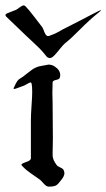

<svg xmlns="http://www.w3.org/2000/svg" viewBox="-40 -696 396 716"><path d="M336.9 -658.2Q336.9 -656.2 328.1 -649.4Q294.9 -623 260.7 -588.4Q226.6 -553.7 202.1 -534.2Q194.3 -527.3 183.1 -513.2Q171.9 -499 162.6 -489.3Q153.3 -479.5 145.5 -479.5Q138.7 -479.5 132.8 -486.3Q118.2 -504.9 106.9 -516.1Q95.7 -527.3 79.1 -542.5Q62.5 -557.6 54.7 -565.4Q-9.8 -627.9 -16.6 -633.8Q-19.5 -636.7 -19.5 -639.6Q-19.5 -643.6 -12.7 -646.5Q-5.9 -649.4 4.4 -653.3Q14.6 -657.2 19.5 -659.2Q22.5 -660.2 32.7 -668Q43 -675.8 47.9 -675.8Q51.8 -675.8 54.7 -672.9Q67.4 -660.2 87.4 -633.8Q107.4 -607.4 115.2 -597.7Q119.1 -593.8 122.6 -584Q126 -574.2 129.9 -567.9Q133.8 -561.5 139.6 -561.5Q142.6 -561.5 144.5 -562.5Q168.9 -571.3 180.7 -578.6Q192.4 -585.9 199.2 -588.9Q214.8 -596.7 249 -614.3Q283.2 -631.8 308.1 -645Q333 -658.2 336.9 -658.2ZM143.6 0Q135.7 0 130.4 -4.4Q125 -8.8 119.1 -15.6Q113.3 -22.5 108.4 -26.4Q101.6 -31.2 84.5 -43Q67.4 -54.7 58.1 -62.5Q48.8 -70.3 42 -78.1Q40 -80.1 40 -82Q40 -85.9 57.6 -91.8Q75.2 -97.7 75.2 -105.5V-198.2V-246.1Q75.2 -267.6 77.6 -302.2Q80.1 -336.9 80.1 -351.6Q80.1 -374 78.1 -383.8Q76.2 -388.7 74.2 -388.7Q70.3 -388.7 60.1 -382.3Q49.8 -376 44.9 -375Q41 -374 28.8 -369.1Q16.6 -364.3 13.7 -364.3Q10.7 -364.3 10.7 -366.2Q10.7 -368.2 11.7 -369.1Q19.5 -386.7 24.4 -393.6Q29.3 -400.4 38.1 -405.3Q46.9 -410.2 50.8 -414.1Q53.7 -416 59.6 -420.9Q65.4 -425.8 68.4 -427.7Q71.3 -429.7 76.2 -433.6Q81.1 -437.5 84.5 -439.5Q87.9 -441.4 92.8 -443.8Q97.7 -446.3 103 -447.8Q108.4 -449.2 114.3 -450.2Q138.7 -455.1 140.6 -455.1Q154.3 -455.1 165 -447.3Q184.6 -434.6 184.6 -415Q184.6 -411.1 182.6 -405.3Q180.7 -400.4 168.9 -397.9Q157.2 -395.5 156.2 -389.6Q155.3 -370.1 155.3 -348.6Q155.3 -340.8 155.8 -330.6Q156.2 -320.3 156.2 -308.6Q156.2 -283.2 156.7 -241.7Q157.2 -200.2 157.2 -181.6Q157.2 -164.1 156.7 -149.4Q156.2 -134.8 156.2 -127Q156.2 -119.1 156.2 -117.2Q156.2 -100.6 170.9 -81.1Q173.8 -76.2 185.1 -71.3Q196.3 -66.4 198.2 -59.6Q200.2 -53.7 200.2 -49.8Q200.2 -38.1 185.5 -21.5Q184.6 -20.5 181.2 -16.1Q177.7 -11.7 176.8 -10.7Q175.8 -9.8 172.9 -7.3Q169.9 -4.9 168 -3.9Q166 -2.9 162.1 -2Q158.2 -1 153.8 -0.5Q149.4 0 143.6 0Z"/></svg>

Font: Isabella
Style: Medium
Weight: 500
Designer: John Stracke
Version: Version 001.202